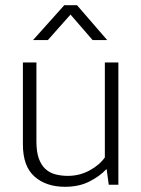

<svg xmlns="http://www.w3.org/2000/svg" viewBox="-20 -710 543 738"><path d="M383 -470H435V0H398L390 -59H388Q364 -33 324 -12.5Q284 8 230 8Q157 8 112.5 -31.5Q68 -71 68 -155V-470H120V-166Q120 -127 129 -101.5Q138 -76 154 -61Q170 -46 192.5 -40Q215 -34 241 -34Q286 -34 324.5 -55Q363 -76 383 -105ZM392 -556H336L251 -654L164 -556H107L227 -690H276Z"/></svg>

Font: Mukta Mahee ExtraLight
Style: Regular
Weight: 275
Designer: Shuchita Grover, Noopur Datye, Girish Dalvi, Yashodeep Gholap
Foundry: Ek Type
Version: Version 2.538;PS 1.000;hotconv 16.6.51;makeotf.lib2.5.65220;